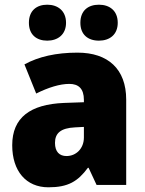

<svg xmlns="http://www.w3.org/2000/svg" viewBox="-20 -787 616 817"><path d="M103 -690C103 -639 136 -614 181 -614C226 -614 261 -640 261 -690C261 -741 226 -767 181 -767C136 -767 103 -742 103 -690ZM322 -690C322 -640 354 -614 401 -614C447 -614 481 -640 481 -690C481 -741 447 -767 401 -767C355 -767 322 -742 322 -690ZM310 -563C219 -563 144 -546 84 -513L134 -389C186 -415 235 -430 275 -430C314 -430 337 -410 337 -362V-352L252 -349C109 -343 32 -287 32 -169C32 -59 91 10 186 10C270 10 311 -15 354 -73H357L391 0H517V-363C517 -494 439 -563 310 -563ZM299 -245 337 -247V-202C337 -155 304 -123 263 -123C233 -123 214 -141 214 -179C214 -220 238 -242 299 -245Z"/></svg>

Font: Noto Sans Thai Looped SemiCondensed Black
Style: Regular
Weight: 900
Width: 4
Designer: Sasikarn Vongin, Ben Mitchell
Foundry: The Fontpad Ltd
Version: Version 1.001